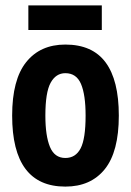

<svg xmlns="http://www.w3.org/2000/svg" viewBox="-20 -678 485 711"><path d="M25 -250Q25 -383 77 -448Q129 -513 222 -513Q322 -513 371 -447Q420 -381 420 -250Q420 -116 368 -51.5Q316 13 222 13Q25 13 25 -250ZM148 -250Q148 -175 165 -134Q182 -93 222 -93Q260 -93 278.5 -128.5Q297 -164 297 -250Q297 -327 280 -367Q263 -407 222 -407Q187 -407 167.5 -371.5Q148 -336 148 -250ZM85 -658H357V-567H85Z"/></svg>

Font: PT Sans Narrow
Style: Bold
Weight: 700
Width: 3
Designer: A.Korolkova, O.Umpeleva, V.Yefimov
Foundry: ParaType Ltd
Version: Version 2.003W OFL